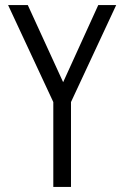

<svg xmlns="http://www.w3.org/2000/svg" viewBox="-20 -740 492 760"><path d="M191 0V-336L12 -720H90L244 -384H216L369 -720H440L261 -336V0Z"/></svg>

Font: Instrument Sans Condensed
Style: Regular
Weight: 400
Width: 3
Designer: Rodrigo Fuenzalida
Foundry: fragTYPE
Version: Version 1.000;gftools[0.9.28]